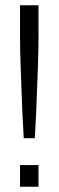

<svg xmlns="http://www.w3.org/2000/svg" viewBox="-20 -708 223 728"><path d="M70 -184Q67 -232 65 -278.5Q63 -325 61.5 -368.5Q60 -412 58.5 -449.5Q57 -487 56.5 -516.5Q56 -546 56 -564V-688H126V-564Q126 -546 125.5 -516.5Q125 -487 123.5 -449.5Q122 -412 120.5 -368.5Q119 -325 117 -278.5Q115 -232 112 -184ZM56 0V-82H126V0Z"/></svg>

Font: Saira ExtraCondensed
Style: Regular
Weight: 400
Width: 2
Designer: Hector Gatti with collaboration of the Omnibus-Type team
Foundry: Omnibus-Type
Version: Version 1.101